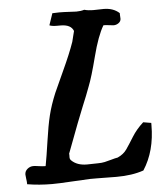

<svg xmlns="http://www.w3.org/2000/svg" viewBox="-53 -787 706 843"><g transform="rotate(-5 300.0 -366.0)"><path d="M504.9 -688.5Q504.9 -676.8 494.6 -669.4Q484.4 -662.1 472.7 -662.1Q466.8 -662.1 453.6 -664.1Q440.4 -666 432.6 -666H427.7Q401.4 -622.1 378.4 -532.7Q355.5 -443.4 339.8 -404.3Q325.2 -364.3 306.6 -320.3Q288.1 -276.4 228.5 -117.2Q229.5 -113.3 229 -106.9Q228.5 -100.6 229.5 -96.2Q230.5 -91.8 234.4 -87.9Q258.8 -63.5 302.7 -63.5Q310.5 -63.5 326.7 -64Q342.8 -64.5 351.6 -64.5Q367.2 -64.5 380.9 -67.4Q394.5 -70.3 411.1 -75.2Q427.7 -80.1 439.5 -82Q465.8 -93.8 480 -114.3Q494.1 -134.8 513.7 -166.5Q533.2 -198.2 564.5 -226.6L599.6 -220.7V-210.9Q599.6 -96.7 546.9 -15.6Q496.1 2 426.8 2Q413.1 2 384.8 1.5Q356.4 1 340.8 1H311.5Q282.2 2 226.6 5.4Q170.9 8.8 142.6 8.8Q85.9 8.8 33.2 0V-4.9Q33.2 -11.7 31.2 -24.4Q29.3 -37.1 29.3 -43Q29.3 -57.6 41 -67.4Q52.7 -77.1 67.4 -77.1Q74.2 -77.1 90.8 -74.7Q107.4 -72.3 116.2 -72.3H121.1Q128.9 -113.3 138.7 -181.2Q148.4 -249 159.2 -293Q169.9 -336.9 191.4 -388.7Q199.2 -407.2 233.4 -481Q267.6 -554.7 285.2 -605.5Q288.1 -615.2 291.5 -630.9Q294.9 -646.5 296.9 -652.3Q286.1 -681.6 240.2 -681.6H223.6Q202.1 -681.6 191.4 -686.5L209 -738.3Q214.8 -738.3 224.6 -738.8Q234.4 -739.3 239.3 -739.3Q259.8 -739.3 283.7 -737.8Q307.6 -736.3 314.5 -736.3Q334 -736.3 349.6 -741.2Q366.2 -736.3 390.6 -736.3Q398.4 -736.3 413.1 -736.8Q427.7 -737.3 434.6 -737.3Q477.5 -737.3 503.9 -712.9V-707Q503.9 -704.1 504.4 -697.8Q504.9 -691.4 504.9 -688.5Z"/></g></svg>

Font: Essays1743
Style: Italic
Weight: 500
Italic angle: -10°
Designer: Based on the typeface in a 1743 English translation of the essays of Montaigne.  PostScript/TrueType font designed by Jo
Version: Version 002.100